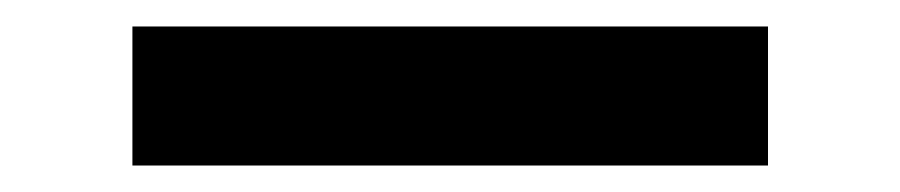

<svg xmlns="http://www.w3.org/2000/svg" viewBox="-20 59 680 145"><path d="M80 184V79H560V184Z"/></svg>

Font: Writer SemiBold
Style: Regular
Weight: 600
Monospace: yes
Designer: Mike Abbink, Paul van der Laan, Pieter van Rosmalen
Foundry: Bold Monday
Version: Version 2.001 2020